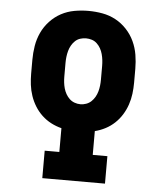

<svg xmlns="http://www.w3.org/2000/svg" viewBox="-53 -789 706 836"><g transform="rotate(5 300.0 -371.5)"><path d="M163 0V-120H227V-224Q203 -230 181 -241.5Q159 -253 141 -270Q123 -287 110 -308Q97 -329 89 -352.5Q81 -376 78 -400.5Q75 -425 75 -449V-509Q75 -540 80 -570.5Q85 -601 98 -629Q111 -657 132.5 -680Q154 -703 181 -717.5Q208 -732 238.5 -737.5Q269 -743 300 -743Q331 -743 361.5 -737.5Q392 -732 419 -717.5Q446 -703 467.5 -680Q489 -657 502 -629Q515 -601 520 -570.5Q525 -540 525 -509V-449Q525 -425 522 -400.5Q519 -376 511 -352.5Q503 -329 490 -308Q477 -287 459 -270Q441 -253 419 -241.5Q397 -230 373 -224V-120H437V0ZM300 -335Q313 -335 325.5 -339.5Q338 -344 347.5 -353Q357 -362 363.5 -373.5Q370 -385 373.5 -397.5Q377 -410 378.5 -423Q380 -436 380 -449V-509Q380 -522 378.5 -535Q377 -548 373.5 -561Q370 -574 363.5 -585.5Q357 -597 347.5 -606Q338 -615 325.5 -619Q313 -623 300 -623Q287 -623 274.5 -619Q262 -615 252.5 -606Q243 -597 236.5 -585.5Q230 -574 226.5 -561Q223 -548 221.5 -535Q220 -522 220 -509V-449Q220 -436 221.5 -423Q223 -410 226.5 -397.5Q230 -385 236.5 -373.5Q243 -362 252.5 -353Q262 -344 274.5 -339.5Q287 -335 300 -335Z"/></g></svg>

Font: Iosevka Etoile Heavy
Style: Regular
Weight: 900
Designer: Belleve Invis
Foundry: Belleve Invis
Version: Version 22.1.2; ttfautohint (v1.8.4)